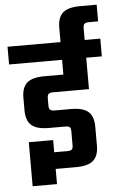

<svg xmlns="http://www.w3.org/2000/svg" viewBox="-76 -829 547 895"><g transform="rotate(-5 197.0 -381.5)"><path d="M341 -401H174Q158 -401 152 -395.5Q146 -390 146 -375V-342Q146 -327 152 -321.5Q158 -316 174 -316H249Q306 -316 330.5 -294Q355 -272 355 -224V-135Q355 -88 330.5 -66Q306 -44 249 -44H154V27H40V-179H154V-122H214Q231 -122 236.5 -127Q242 -132 242 -148V-211Q242 -227 236.5 -232Q231 -237 214 -237H139Q82 -237 57.5 -259Q33 -281 33 -329V-388Q33 -435 57.5 -457Q82 -479 139 -479H228V-548H-20V-631H228V-699Q228 -746 252.5 -768Q277 -790 334 -790H411V-712H369Q353 -712 347 -706.5Q341 -701 341 -686V-631H414V-548H341Z"/></g></svg>

Font: Teko Medium
Style: Regular
Weight: 500
Designer: Manushi Parikh, Jonny Pinhorn
Foundry: Indian Type Foundry
Version: Version 1.106;PS 1.0;hotconv 1.0.78;makeotf.lib2.5.61930; tt